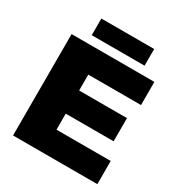

<svg xmlns="http://www.w3.org/2000/svg" viewBox="-199 -1011 1082 1150"><g transform="rotate(30 341.5 -435.5)"><path d="M167 -871.1H532.2V-755.9H167ZM59.1 -701.2H631.8V-541H267.1V-431.2H598.1V-271H267.1V-160.2H642.1V0H59.1Z"/></g></svg>

Font: Montserrat arm ExtraBold
Style: Regular
Weight: 800
Designer: Julieta Ulanovsky
Foundry: Julieta Ulanovsky
Version: Version 6.000;PS 006.000;hotconv 1.0.88;makeotf.lib2.5.64775